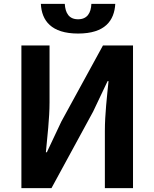

<svg xmlns="http://www.w3.org/2000/svg" viewBox="-20 -976 801 996"><path d="M91 0H247L463 -397L538 -555H543C535 -475 524 -382 524 -297V0H670V-740H514L298 -345L223 -186H218C225 -263 237 -361 237 -445V-740H91ZM385 -802C525 -802 573 -869 578 -956H454C452 -908 432 -876 385 -876C338 -876 319 -908 316 -956H192C196 -869 246 -802 385 -802Z"/></svg>

Font: Source Han Sans Old Style Bold
Style: Regular
Weight: 700
Designer: Ryoko NISHIZUKA (kana & ideographs); Paul D. Hunt (Latin, Greek & Cyrillic); Wenlong ZHANG (bopomofo); Sandoll Communica
Foundry: Adobe Systems Incorporated
Version: Version 1.004;PS 1.004;hotconv 1.0.81;makeotf.lib2.5.63406